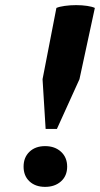

<svg xmlns="http://www.w3.org/2000/svg" viewBox="-20 -721 390 749"><path d="M158 -218 146 -412 200 -690Q211 -695 232.5 -698Q254 -701 277 -701Q300 -701 320 -698Q340 -695 350 -690L290 -412L202 -218ZM72 -71Q72 -107 95 -129Q118 -151 156 -151Q194 -151 218 -129Q242 -107 242 -71Q242 -35 218 -13.5Q194 8 156 8Q118 8 95 -13.5Q72 -35 72 -71Z"/></svg>

Font: PT Serif
Style: Bold Italic
Weight: 700
Italic angle: -12°
Designer: A.Korolkova, O.Umpeleva, V.Yefimov
Foundry: ParaType Ltd
Version: Version 1.000W OFL